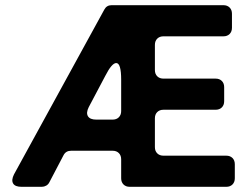

<svg xmlns="http://www.w3.org/2000/svg" viewBox="-20 -720 958 740"><path d="M34 -48 382 -683Q391 -700 410 -700H841Q856 -700 865 -691Q874 -682 874 -667V-613Q874 -598 865 -589Q856 -580 841 -580H610Q595 -580 586 -571Q577 -562 577 -547V-450Q577 -435 586 -426Q595 -417 610 -417H811Q826 -417 835 -408Q844 -399 844 -384V-330Q844 -315 835 -306Q826 -297 811 -297H610Q595 -297 586 -288Q577 -279 577 -264V-153Q577 -138 586 -129Q595 -120 610 -120H852Q867 -120 876 -111Q885 -102 885 -87V-33Q885 -18 876 -9Q867 0 852 0H480Q465 0 456 -9Q447 -18 447 -33V-106Q447 -121 438 -130Q429 -139 414 -139H254Q234 -139 225 -122L170 -17Q166 -9 158 -4.5Q150 0 141 0H63Q38 0 30.5 -13Q23 -26 34 -48ZM351 -259H414Q429 -259 438 -268Q447 -277 447 -292V-413Q447 -477 428 -477Q411 -477 386 -428L322 -307Q311 -285 319 -272Q327 -259 351 -259Z"/></svg>

Font: Higure Gothic Black
Style: Regular
Weight: 900
Designer: Yoshimichi Ohira
Foundry: Positype
Version: Version 1.000